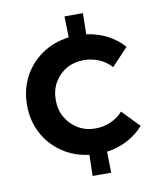

<svg xmlns="http://www.w3.org/2000/svg" viewBox="-79 -717 676 810"><g transform="rotate(-10 259.5 -312.0)"><path d="M488.8 -143.6Q459.5 -110.4 418.7 -88.9Q377.9 -67.4 330.1 -61L332 29.3H252.4L254.4 -61Q189.9 -68.8 139.4 -103.3Q88.9 -137.7 60.3 -191.7Q31.7 -245.6 31.7 -312.5Q31.7 -379.4 60.3 -433.3Q88.9 -487.3 139.4 -521.7Q189.9 -556.2 254.4 -564L252.4 -654.3H331.5L329.6 -564Q377.9 -557.6 418.5 -536.6Q459 -515.6 487.8 -482.4L417.5 -407.7Q396.5 -431.6 365.7 -445.1Q335 -458.5 300.3 -458.5Q258.3 -458.5 225.6 -439.7Q192.9 -420.9 173.8 -387.9Q154.8 -355 154.8 -313Q154.8 -271 173.8 -237.8Q192.9 -204.6 225.6 -185.3Q258.3 -166 299.8 -166Q335 -166 366 -179.9Q397 -193.8 417.5 -217.3Z"/></g></svg>

Font: Kumbh Sans SemiBold
Style: Regular
Weight: 600
Version: Version 1.005